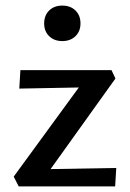

<svg xmlns="http://www.w3.org/2000/svg" viewBox="-20 -667 464 687"><path d="M396 -66 392 0H47L29 -35L262 -354L49 -350L53 -416H379L393 -386L161 -62ZM138 -583Q138 -612 156 -629.5Q174 -647 203 -647Q232 -647 250 -629.5Q268 -612 268 -583Q268 -555 250 -537.5Q232 -520 203 -520Q174 -520 156 -537.5Q138 -555 138 -583Z"/></svg>

Font: Ysabeau Semibold
Style: Regular
Weight: 600
Designer: Christian Thalmann (Catharsis Fonts)
Version: Version 0.003